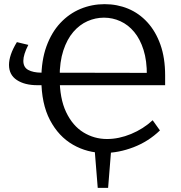

<svg xmlns="http://www.w3.org/2000/svg" viewBox="-20 -727 869 924"><path d="M450.3 177 435.3 -9.3 515.3 -10 500.3 177ZM482 9Q400 9 331 -30.7Q262 -70.3 220.5 -149.2Q179 -228 179 -346.3Q179 -435.7 203.3 -503.2Q227.7 -570.7 270 -616Q312.3 -661.3 367.3 -684.2Q422.3 -707 483.3 -707Q544 -707 596.7 -685.2Q649.3 -663.3 689.3 -619.7Q729.3 -576 752 -512.2Q774.7 -448.3 774.7 -364.3V-317H159.7Q99 -317 61.2 -341.8Q23.3 -366.7 23.3 -414.7Q23.3 -437.7 32.5 -465Q41.7 -492.3 61.3 -524.3L116.3 -511Q92.3 -464 92.3 -434.3Q92.3 -403.3 115.8 -390.5Q139.3 -377.7 178.3 -377.3L699 -376.3L686.7 -363.7Q687.3 -434.7 670.8 -486.8Q654.3 -539 625.7 -573.3Q597 -607.7 559.5 -624.8Q522 -642 480.3 -642Q439.7 -642 401.3 -625.2Q363 -608.3 332.8 -573.3Q302.7 -538.3 284.8 -484Q267 -429.7 267 -354.7Q267 -253 298.2 -187.5Q329.3 -122 381.3 -90Q433.3 -58 495 -58Q552.3 -58 611 -82.3Q669.7 -106.7 714.7 -148.3L749.7 -99.3Q694.3 -46 622.7 -18.5Q551 9 482 9Z"/></svg>

Font: Bitter Thin
Style: Regular
Weight: 100
Designer: Sol Matas, and Bitter project Authors
Foundry: Sol Matas
Version: Version 2.002